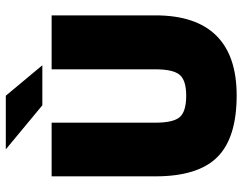

<svg xmlns="http://www.w3.org/2000/svg" viewBox="-107 -718 836 662"><g transform="rotate(-90 311.0 -387.0)"><path d="M403 -270V-627H589V-269Q589 -130 519.5 -59.5Q450 11 313 11Q167 11 100.5 -55.5Q34 -122 34 -269V-627H219V-270Q219 -207 238.5 -185Q258 -163 312 -163Q365 -163 384 -185.5Q403 -208 403 -270ZM279 -659 127 -785H312L417 -659Z"/></g></svg>

Font: Blinker ExtraBold
Style: Regular
Weight: 800
Designer: Juergen Huber
Foundry: supertype
Version: Version 1.017;hotconv 1.0.117;makeotfexe 2.5.65602